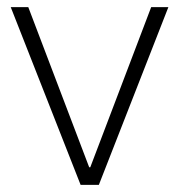

<svg xmlns="http://www.w3.org/2000/svg" viewBox="-20 -516 501 536"><path d="M205 0 10 -496H59L229 -49H232L402 -496H450L256 0Z"/></svg>

Font: DM Sans 36pt ExtraLight
Style: Regular
Weight: 250
Designer: Colophon Foundry, Jonny Pinhorn
Foundry: Colophon Foundry
Version: Version 4.004;gftools[0.9.30]